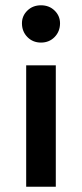

<svg xmlns="http://www.w3.org/2000/svg" viewBox="-20 -706 310 726"><path d="M79 0V-459H191V0ZM135 -545Q104 -545 83.5 -566Q63 -587 63 -618Q63 -646 83.5 -666Q104 -686 135 -686Q166 -686 186.5 -666Q207 -646 207 -618Q207 -587 186.5 -566Q166 -545 135 -545Z"/></svg>

Font: Alata
Style: Regular
Weight: 400
Designer: Spyros Zevelakis, Eben Sorkin
Foundry: Spyros Zevelakis
Version: Version 1.005; ttfautohint (v1.8.4.7-5d5b)